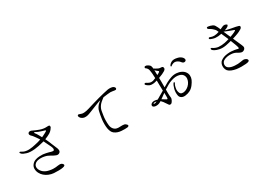

<svg xmlns="http://www.w3.org/2000/svg" viewBox="61 -1680 3878 2676"><g transform="rotate(-30 2000.0 -342.0)"><path d="M694 -614Q677 -613 654 -613Q631 -613 611 -617Q590 -620 561 -630.5Q532 -641 516 -648Q481 -662 459 -674Q448 -679 432 -678.5Q416 -678 408 -666Q399 -655 403.5 -641.5Q408 -628 419 -618Q431 -608 445.5 -589Q460 -570 474 -550Q487 -532 503 -506Q490 -502 477 -497.5Q464 -493 452 -490Q427 -484 402.5 -478.5Q378 -473 355 -469Q332 -465 305.5 -463.5Q279 -462 257 -466Q235 -469 220 -475.5Q205 -482 197 -487Q190 -492 180 -497Q170 -502 162 -496Q158 -492 162 -484Q166 -476 175 -468Q193 -451 245 -435Q271 -427 305 -426Q339 -425 369 -428Q399 -431 436.5 -438.5Q474 -446 508 -455Q513 -456 518.5 -458Q524 -460 529 -461Q533 -454 536.5 -447.5Q540 -441 542 -435Q555 -407 568 -381.5Q581 -356 586 -345Q591 -334 594 -324Q597 -314 598 -306Q600 -275 576 -277Q566 -277 550 -281.5Q534 -286 518 -291Q503 -295 477.5 -300.5Q452 -306 431 -308Q411 -310 374 -308Q337 -306 308 -295Q274 -283 251.5 -254.5Q229 -226 229 -192Q229 -155 246 -121.5Q263 -88 291 -64Q319 -39 357 -23.5Q395 -8 435 -5Q475 -2 516 -3Q557 -4 580 -9Q628 -18 613 -44Q605 -58 591.5 -64Q578 -70 564 -70Q550 -70 532.5 -67.5Q515 -65 498 -63Q482 -61 455 -62Q428 -63 401 -69Q374 -74 352.5 -83Q331 -92 313 -106Q295 -120 279.5 -142.5Q264 -165 262 -192Q260 -221 278 -242Q296 -263 322 -270Q377 -284 440 -270Q463 -265 481.5 -257Q500 -249 517 -239Q553 -217 583.5 -205Q614 -193 636 -208Q650 -217 653.5 -228.5Q657 -240 656 -251Q655 -262 650.5 -276Q646 -290 638 -306Q634 -316 626 -335Q618 -354 610 -373Q602 -392 597 -406Q592 -418 583.5 -436.5Q575 -455 566 -474Q591 -484 614.5 -494.5Q638 -505 653 -515Q678 -531 694 -551Q710 -571 715 -581Q719 -592 715 -603.5Q711 -615 694 -614ZM626 -564Q618 -560 600 -549Q582 -538 558 -528Q554 -526 550 -524.5Q546 -523 541 -521Q530 -541 516.5 -566Q503 -591 497 -599Q490 -608 482 -618Q474 -628 478 -633Q482 -638 489.5 -634Q497 -630 507 -625Q516 -619 530 -613.5Q544 -608 562 -602Q581 -596 599 -590Q617 -584 626 -582Q634 -580 634 -574Q634 -568 626 -564Z M1220 -463Q1246 -465 1272.5 -475.5Q1299 -486 1323 -495Q1347 -504 1385.5 -520Q1424 -536 1452 -546Q1465 -551 1477.5 -555Q1490 -559 1503 -562Q1492 -554 1477.5 -542Q1463 -530 1455 -521Q1441 -506 1428.5 -485Q1416 -464 1411 -440Q1406 -417 1400 -388Q1394 -359 1389 -319Q1380 -241 1390 -175Q1396 -143 1406 -121Q1416 -99 1435 -83Q1460 -64 1487 -55Q1514 -46 1543 -44Q1572 -42 1597.5 -42Q1623 -42 1640 -44Q1656 -46 1662 -55Q1668 -64 1662 -73Q1656 -82 1644.5 -91Q1633 -100 1621 -102Q1609 -104 1592.5 -105Q1576 -106 1551 -104Q1526 -102 1504.5 -107Q1483 -112 1469 -124Q1436 -152 1430 -199Q1425 -242 1426.5 -285.5Q1428 -329 1433 -357Q1438 -386 1442 -413Q1446 -440 1454 -459Q1465 -484 1478 -501Q1491 -518 1509 -534Q1522 -545 1536 -556Q1550 -567 1561 -575Q1562 -575 1564 -575.5Q1566 -576 1568 -576Q1599 -580 1630 -584Q1661 -588 1679 -588Q1698 -587 1712.5 -584.5Q1727 -582 1740 -580Q1751 -578 1759.5 -579Q1768 -580 1773 -589Q1778 -599 1772 -610Q1766 -621 1753 -629Q1741 -637 1714.5 -639.5Q1688 -642 1665 -638Q1641 -634 1595 -623Q1549 -612 1504 -600Q1458 -588 1411.5 -574Q1365 -560 1342 -553Q1326 -548 1304 -541.5Q1282 -535 1260 -530Q1238 -525 1223 -525Q1201 -524 1188 -527Q1175 -530 1164 -535Q1154 -540 1143 -542Q1132 -544 1126 -537Q1118 -529 1124 -514Q1130 -499 1140 -489Q1152 -477 1172.5 -468.5Q1193 -460 1220 -463Z M2172 -154Q2152 -144 2139 -143Q2125 -140 2121 -147Q2119 -152 2134 -156.5Q2149 -161 2172 -154ZM2300 -186Q2306 -190 2312.5 -195Q2319 -200 2326 -205Q2327 -181 2327 -160.5Q2327 -140 2327 -131Q2327 -123 2325.5 -116Q2324 -109 2318 -107Q2313 -105 2290 -121Q2280 -127 2269.5 -133.5Q2259 -140 2246 -147Q2257 -154 2270.5 -164.5Q2284 -175 2300 -186ZM2402 -513Q2413 -507 2412 -500.5Q2411 -494 2404 -490Q2396 -485 2386.5 -479Q2377 -473 2366 -468Q2366 -472 2365.5 -477Q2365 -482 2365 -487Q2365 -500 2364.5 -515.5Q2364 -531 2363 -546Q2374 -536 2384.5 -527Q2395 -518 2402 -513ZM2132 -104Q2151 -103 2169 -106.5Q2187 -110 2206 -121Q2215 -125 2223 -131Q2240 -115 2252 -98.5Q2264 -82 2272 -69Q2291 -38 2299 -30Q2304 -22 2315 -22Q2319 -22 2324.5 -22Q2330 -22 2336 -26Q2341 -30 2348.5 -38.5Q2356 -47 2361 -58Q2366 -68 2370.5 -81Q2375 -94 2372 -109Q2370 -124 2369 -140.5Q2368 -157 2368 -173Q2368 -179 2368 -195Q2368 -211 2368 -233Q2385 -244 2402 -254Q2419 -264 2435 -274Q2468 -293 2503.5 -304.5Q2539 -316 2570 -319Q2600 -321 2627.5 -314.5Q2655 -308 2671 -294Q2688 -280 2695.5 -260Q2703 -240 2701 -218Q2699 -194 2686 -167Q2673 -140 2647 -116Q2621 -93 2591.5 -82.5Q2562 -72 2535 -78Q2517 -82 2507.5 -100Q2498 -118 2495.5 -140.5Q2493 -163 2498 -183Q2504 -214 2510 -227.5Q2516 -241 2522 -249Q2527 -257 2521 -263.5Q2515 -270 2507 -260Q2499 -251 2490 -231Q2481 -211 2474 -184Q2460 -129 2471 -76Q2477 -50 2502 -35Q2527 -20 2565 -25Q2607 -30 2642 -48.5Q2677 -67 2705 -104Q2733 -141 2746 -171.5Q2759 -202 2757 -235Q2755 -268 2734.5 -295.5Q2714 -323 2683 -337Q2650 -354 2606.5 -357Q2563 -360 2519 -345Q2476 -330 2437.5 -309.5Q2399 -289 2368 -269Q2368 -300 2368 -327Q2368 -354 2368 -364Q2368 -374 2367.5 -389Q2367 -404 2367 -421Q2369 -422 2370 -422Q2371 -422 2372 -423Q2402 -433 2427.5 -444.5Q2453 -456 2470 -467Q2503 -487 2496 -513Q2491 -532 2471 -533Q2460 -534 2446 -535Q2432 -536 2417 -544Q2404 -551 2389.5 -558.5Q2375 -566 2362 -575Q2362 -581 2361.5 -585.5Q2361 -590 2361 -593Q2358 -620 2342 -634Q2335 -641 2322 -649Q2309 -657 2298 -660Q2275 -664 2269 -655Q2265 -650 2264 -643Q2263 -636 2273 -630Q2283 -624 2292.5 -611.5Q2302 -599 2306 -584Q2309 -568 2312 -549Q2315 -530 2316 -513Q2316 -503 2317 -485.5Q2318 -468 2319 -446Q2293 -434 2273 -428Q2260 -425 2245.5 -425.5Q2231 -426 2217 -431Q2202 -437 2193.5 -442Q2185 -447 2178 -452Q2171 -456 2164.5 -457.5Q2158 -459 2152 -453Q2146 -448 2148.5 -441Q2151 -434 2156 -429Q2161 -425 2173 -415.5Q2185 -406 2198 -400Q2215 -393 2233 -392Q2251 -391 2267 -393Q2277 -394 2290.5 -398Q2304 -402 2320 -406Q2321 -396 2321 -386Q2321 -376 2321 -366Q2322 -331 2322.5 -299.5Q2323 -268 2324 -242Q2299 -227 2278 -215Q2257 -203 2248 -198Q2237 -191 2223 -182.5Q2209 -174 2196 -169Q2180 -176 2159 -178Q2138 -180 2121 -175Q2105 -170 2095 -159Q2085 -148 2086 -134Q2087 -121 2100 -113.5Q2113 -106 2132 -104ZM2802 -491Q2791 -506 2772 -518Q2753 -530 2728 -535Q2699 -542 2675.5 -541.5Q2652 -541 2633 -531Q2613 -520 2604 -510Q2595 -500 2590 -492Q2587 -486 2588 -482Q2589 -478 2590 -476Q2598 -471 2606 -481Q2613 -488 2622 -492Q2631 -496 2643 -500Q2656 -504 2671.5 -502.5Q2687 -501 2704 -492Q2722 -482 2731.5 -472.5Q2741 -463 2751 -450Q2762 -436 2778 -435Q2794 -434 2804 -442Q2814 -450 2813 -463.5Q2812 -477 2802 -491Z M3505 -515Q3516 -510 3539 -501Q3562 -492 3577 -487Q3591 -482 3603 -478Q3615 -474 3616 -470Q3617 -466 3609 -460.5Q3601 -455 3593 -451Q3584 -446 3563.5 -437.5Q3543 -429 3515 -419Q3503 -444 3491 -473.5Q3479 -503 3472 -517Q3471 -520 3470 -523.5Q3469 -527 3467 -530Q3468 -530 3468 -530Q3468 -530 3469 -530Q3477 -526 3487.5 -521.5Q3498 -517 3505 -515ZM3309 -665Q3321 -659 3332 -651.5Q3343 -644 3354 -635Q3386 -609 3398 -582Q3399 -579 3401 -574Q3403 -569 3407 -562Q3387 -555 3366 -550.5Q3345 -546 3328 -546Q3292 -547 3273 -556Q3265 -560 3257 -561Q3249 -562 3245 -557Q3233 -542 3258 -531Q3270 -526 3288.5 -520Q3307 -514 3328 -512Q3348 -510 3372.5 -512Q3397 -514 3426 -520Q3428 -513 3431 -506.5Q3434 -500 3437 -493Q3446 -474 3455.5 -451Q3465 -428 3475 -406Q3458 -401 3439 -395.5Q3420 -390 3403 -387Q3380 -382 3352 -380.5Q3324 -379 3303 -381Q3283 -382 3258 -391.5Q3233 -401 3220 -411Q3214 -416 3207 -419Q3200 -422 3194 -417Q3191 -413 3192.5 -404.5Q3194 -396 3202 -388Q3221 -370 3258 -357Q3277 -350 3299.5 -346Q3322 -342 3347 -342Q3372 -342 3402.5 -347.5Q3433 -353 3455 -359Q3462 -361 3471 -363Q3480 -365 3490 -368Q3497 -350 3505.5 -328.5Q3514 -307 3520.5 -289.5Q3527 -272 3529 -265Q3533 -252 3536 -240Q3539 -228 3534 -223Q3527 -218 3521 -220.5Q3515 -223 3509 -225Q3502 -227 3475 -232Q3448 -237 3421 -238Q3394 -240 3359.5 -236Q3325 -232 3300 -223Q3275 -214 3252.5 -198Q3230 -182 3220 -154Q3211 -126 3215.5 -95.5Q3220 -65 3238 -43Q3256 -22 3290.5 -8Q3325 6 3363 12Q3400 17 3441.5 17.5Q3483 18 3509 15Q3535 13 3548.5 8.5Q3562 4 3567 -2Q3572 -8 3569.5 -19Q3567 -30 3554 -39Q3527 -56 3500 -52Q3486 -50 3461.5 -46Q3437 -42 3417 -41Q3397 -40 3367 -42Q3337 -44 3312 -51Q3287 -59 3270.5 -71Q3254 -83 3248 -105Q3243 -127 3251 -148Q3259 -169 3278 -181Q3305 -197 3336 -202.5Q3367 -208 3399 -206Q3431 -204 3452.5 -196.5Q3474 -189 3494 -176Q3515 -163 3533 -157.5Q3551 -152 3564 -156Q3596 -166 3604 -192Q3607 -203 3602.5 -218Q3598 -233 3591 -248Q3587 -256 3576.5 -280.5Q3566 -305 3553.5 -332.5Q3541 -360 3533 -380Q3547 -384 3560 -388Q3573 -392 3587 -397Q3623 -409 3649 -421.5Q3675 -434 3691 -445Q3707 -458 3707.5 -473Q3708 -488 3690 -493Q3672 -499 3649.5 -503.5Q3627 -508 3609 -511Q3597 -513 3576.5 -517Q3556 -521 3537.5 -525.5Q3519 -530 3513 -531Q3509 -532 3503.5 -534Q3498 -536 3493 -538Q3510 -544 3523.5 -550Q3537 -556 3544 -561Q3557 -569 3561.5 -580.5Q3566 -592 3548 -599Q3531 -607 3516 -605.5Q3501 -604 3491 -599Q3484 -596 3472.5 -590.5Q3461 -585 3447 -579Q3443 -592 3438 -603Q3433 -614 3429 -622Q3420 -640 3409.5 -657Q3399 -674 3382 -681Q3363 -690 3347 -694Q3331 -698 3322 -699Q3315 -700 3306.5 -700.5Q3298 -701 3294 -695Q3291 -688 3293.5 -679.5Q3296 -671 3309 -665Z"/></g></svg>

Font: Hannari
Style: Regular
Weight: 400
Version: Version 1.12